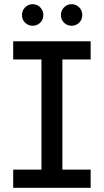

<svg xmlns="http://www.w3.org/2000/svg" viewBox="-20 -897 496 917"><path d="M278 -613H413V-700H43V-613H178V-87H43V0H413V-87H278ZM100 -788.5C110 -778.8 122 -774 136 -774C150 -774 162 -778.8 172 -788.5C182 -798.2 187 -810.3 187 -825C187 -839.7 182 -852 172 -862C162 -872 150 -877 136 -877C122 -877 110 -872 100 -862C90 -852 85 -839.7 85 -825C85 -810.3 90 -798.2 100 -788.5ZM286 -788.5C296 -778.8 308 -774 322 -774C336 -774 348 -778.8 358 -788.5C368 -798.2 373 -810.3 373 -825C373 -839.7 368 -852 358 -862C348 -872 336 -877 322 -877C308 -877 296 -872 286 -862C276 -852 271 -839.7 271 -825C271 -810.3 276 -798.2 286 -788.5Z"/></svg>

Font: ICO Headline
Style: Regular
Weight: 500
Designer: Julieta Ulanovsky
Foundry: Julieta Ulanovsky
Version: Version 7.200